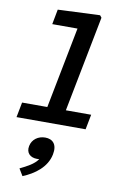

<svg xmlns="http://www.w3.org/2000/svg" viewBox="-120 -846 859 1300"><g transform="rotate(10 310.0 -196.0)"><path d="M21.5 0H496.5L516.5 -103.5H342.5L471 -762.5L459 -777.5L170 -765L150.5 -662H324L215 -103.5H41.5ZM207.5 254.5C212.5 254.5 217.5 254 222.5 253.5C197 291 150.5 314.5 101.5 338.5L130.5 386.5C209.5 354.5 291 296.5 308.5 205.5C322.5 135 288.5 102.5 237.5 102.5C189.5 102.5 148.5 131 139.5 178C130 225.5 160 254.5 207.5 254.5Z"/></g></svg>

Font: Monaspace Neon SemiBold
Style: Italic
Weight: 600
Italic angle: -11°
Designer: Riley Cran & the Lettermatic Team
Foundry: Lettermatic
Version: Version 1.200 (Monaspace Neon)